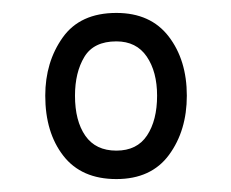

<svg xmlns="http://www.w3.org/2000/svg" viewBox="-20 -578 357 297"><path d="M160 -301Q106 -301 78 -337Q50 -373 50 -430Q50 -482 77 -520Q104 -558 160 -558Q213 -558 241 -521.5Q269 -485 269 -430Q269 -376 241.5 -338.5Q214 -301 160 -301ZM160 -345Q192 -345 207.5 -368.5Q223 -392 223 -430Q223 -467 207 -490.5Q191 -514 160 -514Q125 -514 110.5 -490Q96 -466 96 -430Q96 -391 112 -368Q128 -345 160 -345Z"/></svg>

Font: Noto Sans ExtraCondensed Light
Style: Italic
Weight: 300
Width: 2
Italic angle: -12°
Designer: Monotype Design Team
Foundry: Monotype Imaging Inc.
Version: Version 2.013; ttfautohint (v1.8.4.7-5d5b)